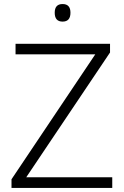

<svg xmlns="http://www.w3.org/2000/svg" viewBox="-20 -931 615 951"><path d="M536 0H37V-43L452 -662H57V-714H525V-671L110 -53H536ZM290 -911Q329 -911 329 -868Q329 -824 290 -824Q251 -824 251 -868Q251 -911 290 -911Z"/></svg>

Font: Noto Sans Arabic UI Lt
Style: Regular
Weight: 300
Designer: Monotype Design Team, Nadine Chahine and Nizar Qandah
Foundry: Monotype Imaging Inc.
Version: Version 2.010; ttfautohint (v1.8.4.7-5d5b)